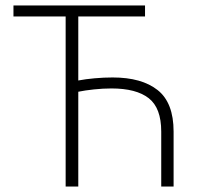

<svg xmlns="http://www.w3.org/2000/svg" viewBox="-20 -679 723 699"><path d="M219 0V-619H29V-659H508V-619H265V-386Q291 -391 324.5 -394Q358 -397 390 -397Q496 -397 554 -351Q612 -305 612 -200V0H567V-200Q567 -286 521.5 -321.5Q476 -357 386 -357Q355 -357 322 -353.5Q289 -350 265 -345V0Z"/></svg>

Font: Giro Light
Style: Regular
Weight: 300
Designer: Paul D. Hunt
Foundry: Adobe Systems Incorporated
Version: Version 1.000;PS 1.0;hotconv 1.0.88;makeotf.lib2.5.647800